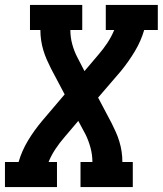

<svg xmlns="http://www.w3.org/2000/svg" viewBox="-24 -755 657 775"><path d="M-4 0V-101H51Q64 -146 89 -187.5Q114 -229 146 -267L237 -374L182 -478Q173 -496 165 -514Q157 -532 151 -552Q145 -572 142 -592.5Q139 -613 139 -634H97V-735H308V-634H260Q260 -605 267.5 -577Q275 -549 288 -524L317 -468L373 -534Q393 -557 409.5 -582Q426 -607 437 -634H403V-735H613V-634H558Q545 -589 520 -547.5Q495 -506 464 -468L372 -361L427 -257Q436 -239 444 -221Q452 -203 458 -183Q464 -163 467 -142.5Q470 -122 470 -101H512V0H301V-101H349Q349 -130 341.5 -158Q334 -186 322 -211L292 -267L236 -201Q216 -178 199.5 -153Q183 -128 172 -101H206V0Z"/></svg>

Font: Iosevka Curly Slab ExObl
Style: Bold
Weight: 700
Width: 7
Italic angle: -9°
Monospace: yes
Designer: Belleve Invis
Foundry: Belleve Invis
Version: Version 11.0.0; ttfautohint (v1.8.3)